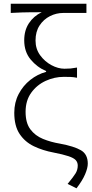

<svg xmlns="http://www.w3.org/2000/svg" viewBox="-20 -815 498 1037"><path d="M393.1 202.1 345.2 178.2Q376.5 140.6 388.2 121.3Q399.9 102.1 399.9 79.1Q399.9 62 389.2 50Q378.4 38.1 349.9 28.6Q321.3 19 269 8.8Q211.4 -2 163.3 -24.9Q115.2 -47.9 86.2 -91.1Q57.1 -134.3 57.1 -206.1Q57.1 -261.7 80.8 -307.1Q104.5 -352.5 143.8 -383.5Q183.1 -414.6 229 -426.8V-431.2Q179.7 -452.1 145.3 -493.9Q110.8 -535.6 110.8 -597.2Q110.8 -650.9 136.2 -689.5Q161.6 -728 205.1 -749Q171.4 -749 147 -748.8Q122.6 -748.5 97.4 -747.8Q72.3 -747.1 38.1 -745.1V-794.9H446.8V-745.1H321.8Q284.2 -745.1 249.8 -727.8Q215.3 -710.4 193.6 -677.2Q171.9 -644 171.9 -596.2Q171.9 -550.8 196.8 -516.6Q221.7 -482.4 257.8 -463.1Q293.9 -443.8 328.1 -443.8Q348.1 -443.8 361.6 -445.1Q375 -446.3 396 -450.2V-395Q376.5 -398.9 360.4 -399.4Q344.2 -399.9 324.2 -399.9Q273.9 -399.9 226.6 -378.2Q179.2 -356.4 148.7 -314.2Q118.2 -272 118.2 -210.9Q118.2 -150.9 144 -116.5Q169.9 -82 212.2 -64.7Q254.4 -47.4 304.2 -39.1Q380.4 -24.9 417.2 -3.4Q454.1 18.1 454.1 68.8Q454.1 92.3 439.7 126.2Q425.3 160.2 393.1 202.1Z"/></svg>

Font: Source Han Sans CN Light
Style: Regular
Weight: 300
Designer: Ryoko NISHIZUKA  (kana, bopomofo & ideographs); Paul D. Hunt (Latin, Greek & Cyrillic); Sandoll Communications , Soo-you
Foundry: Adobe
Version: Version 2.000;hotconv 1.0.107;makeotfexe 2.5.65593